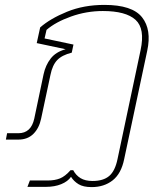

<svg xmlns="http://www.w3.org/2000/svg" viewBox="-20 -570 681 784"><path d="M354 194Q320 194 300.5 182Q281 170 270 152Q257 171 230 182Q203 193 168 193H92L102 167H175Q204 167 225 158.5Q246 150 268 125H279Q290 146 309 157.5Q328 169 358 169Q402 169 426 148.5Q450 128 460 79L554 -365Q573 -453 533.5 -489Q494 -525 400 -525Q333 -525 270 -502.5Q207 -480 170 -448L162 -413L280 -388L273 -355Q233 -345 213.5 -324.5Q194 -304 186 -264L148 -86Q140 -47 116.5 -23.5Q93 0 55 0H4L9 -26H55Q107 -26 120 -86L158 -267Q166 -304 187 -331Q208 -358 248 -369L130 -394L144 -458Q185 -494 253.5 -522Q322 -550 406 -550Q520 -550 560 -499.5Q600 -449 581 -362L487 80Q475 139 440 166.5Q405 194 354 194Z"/></svg>

Font: Kanit Thin
Style: Italic
Weight: 250
Italic angle: -12°
Designer: Katatrad Team
Foundry: CadsonDemak
Version: Version 2.000; ttfautohint (v1.8.3)